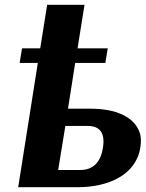

<svg xmlns="http://www.w3.org/2000/svg" viewBox="-20 -782 609 802"><path d="M62 -519H138L56 0H305C430 0 548 -50 566 -165C570 -189 570 -211 562 -232C538 -295 463 -328 357 -328H264L294 -519H420L430 -580H304L333 -762H177L148 -580H72ZM223 -72 253 -256H346C396 -256 420 -228 410 -165C400 -101 366 -72 316 -72Z"/></svg>

Font: Aerodynamic
Style: BdObl
Weight: 500
Designer: Google
Version: Version 2.000980; 2014